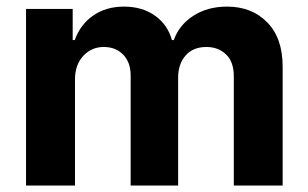

<svg xmlns="http://www.w3.org/2000/svg" viewBox="-20 -573 952 593"><path d="M60.4 0V-545.5H204.5V-449.2H210.9Q228 -497.5 267.9 -525Q307.9 -552.6 362.9 -552.6Q419 -552.6 458.5 -524.7Q497.9 -496.8 511 -449.2H516.7Q533.4 -496.1 577.2 -524.3Q621.1 -552.6 681.1 -552.6Q757.5 -552.6 805.2 -504.1Q853 -455.6 853 -366.8V0H702.1V-337Q702.1 -382.5 677.9 -405.2Q653.8 -427.9 617.5 -427.9Q576.3 -427.9 553.3 -401.6Q530.2 -375.4 530.2 -333.1V0H383.5V-340.2Q383.5 -380.3 360.6 -404.1Q337.7 -427.9 300.4 -427.9Q262.8 -427.9 237.2 -400.4Q211.6 -372.9 211.6 -327.4V0Z"/></svg>

Font: Inter UI
Style: Bold
Weight: 700
Designer: Rasmus Andersson
Foundry: rsms
Version: 3.2;8d6f07862